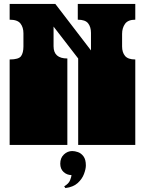

<svg xmlns="http://www.w3.org/2000/svg" viewBox="-20 -736 736 975"><path d="M29 0V-135Q29 -152 29 -156.5Q29 -161 29 -163Q29 -165 29 -171V-172Q29 -179 29 -180.5Q29 -182 29 -187.5Q29 -193 29 -209V-260Q29 -277 29 -281.5Q29 -286 29 -288Q29 -290 29 -296V-297Q29 -304 29 -305.5Q29 -307 29 -312.5Q29 -318 29 -334V-434Q75 -434 87 -451Q99 -468 99 -500V-567Q99 -597 84 -616.5Q69 -636 29 -636V-716H261L442 -480V-569Q442 -599 427.5 -617.5Q413 -636 375 -636V-716H667V-636Q630 -636 615 -615Q600 -594 600 -564V-500Q600 -470 615 -452Q630 -434 667 -434V0H377V-135Q377 -152 377 -156.5Q377 -161 377 -163Q377 -165 377 -171V-172Q377 -179 377 -180.5Q377 -182 377 -187.5Q377 -193 377 -209V-260Q377 -277 377 -281.5Q377 -286 377 -288Q377 -290 377 -296V-297Q377 -304 377 -305.5Q377 -307 377 -312.5Q377 -318 377 -334V-439L252 -601V-501Q252 -439 322 -439V0ZM312 219 306 210Q329 197 336 179Q343 161 343 153Q320 153 303 137.5Q286 122 286 95Q286 66 304.5 48.5Q323 31 347 31Q360 31 376 36.5Q392 42 404 58Q416 74 416 104Q416 122 406.5 147.5Q397 173 374.5 193.5Q352 214 312 219Z"/></svg>

Font: Danfo
Style: Regular
Weight: 400
Designer: Seyi Olusanya, David Udoh, Eyiyemi Adegbite, Mirko Velimirović
Version: Version 1.000